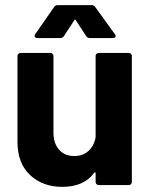

<svg xmlns="http://www.w3.org/2000/svg" viewBox="-20 -720 587 747"><path d="M364 -514H481Q486 -514 489.5 -510.5Q493 -507 493 -502V-12Q493 -7 489.5 -3.5Q486 0 481 0H364Q359 0 355.5 -3.5Q352 -7 352 -12V-46Q352 -49 350 -49.5Q348 -50 346 -47Q306 7 222 7Q146 7 97 -39Q48 -85 48 -168V-502Q48 -507 51.5 -510.5Q55 -514 60 -514H176Q181 -514 184.5 -510.5Q188 -507 188 -502V-203Q188 -163 209.5 -138Q231 -113 269 -113Q303 -113 325 -133.5Q347 -154 352 -187V-502Q352 -507 355.5 -510.5Q359 -514 364 -514ZM117 -587 190 -692Q195 -700 204 -700H337Q346 -700 351 -692L427 -587Q430 -583 430 -580Q430 -572 419 -572H329Q320 -572 315 -580L275 -641Q272 -647 269 -641L229 -580Q224 -572 215 -572H125Q118 -572 115.5 -576.5Q113 -581 117 -587Z"/></svg>

Font: Amber EN
Style: Bold
Weight: 700
Designer: Jeremy Tribby
Foundry: Tribby Type
Version: Version 1.408 November 24, 2021